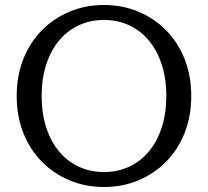

<svg xmlns="http://www.w3.org/2000/svg" viewBox="-20 -740 834 770"><path d="M397 10Q323 10 259.5 -16.5Q196 -43 148 -91.5Q100 -140 73.5 -207Q47 -274 47 -355Q47 -436 73.5 -503Q100 -570 148 -618.5Q196 -667 259.5 -693.5Q323 -720 397 -720Q471 -720 534.5 -693.5Q598 -667 646 -618.5Q694 -570 720.5 -503Q747 -436 747 -355Q747 -274 720.5 -207Q694 -140 646 -91.5Q598 -43 534.5 -16.5Q471 10 397 10ZM397 -50Q451 -50 497 -71Q543 -92 576.5 -132Q610 -172 628.5 -228.5Q647 -285 647 -355Q647 -425 628.5 -481.5Q610 -538 576.5 -578Q543 -618 497 -639Q451 -660 397 -660Q343 -660 297 -639Q251 -618 217.5 -578Q184 -538 165.5 -481.5Q147 -425 147 -355Q147 -285 165.5 -228.5Q184 -172 217.5 -132Q251 -92 297 -71Q343 -50 397 -50Z"/></svg>

Font: Roboto Serif 20pt
Style: Regular
Weight: 400
Designer: Greg Gazdowicz
Foundry: Commercial Type
Version: Version 1.008